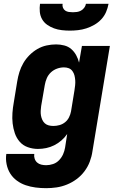

<svg xmlns="http://www.w3.org/2000/svg" viewBox="-20 -770 640 1003"><path d="M221 213Q193 213 166 209.5Q139 206 114 197.5Q89 189 68 173.5Q47 158 33.5 136.5Q20 115 14.5 88Q9 61 13 34H159Q157 47 161 59Q165 71 174 79Q183 87 195.5 90Q208 93 221 93Q239 93 257 87Q275 81 288.5 67Q302 53 309.5 36Q317 19 320 1L331 -70Q331 -70 331 -70Q331 -70 331 -70Q318 -51 300.5 -36Q283 -21 263 -11Q243 -1 221.5 3.5Q200 8 178 8Q151 8 125.5 -1Q100 -10 83 -29.5Q66 -49 57.5 -74Q49 -99 46 -125.5Q43 -152 45 -180Q47 -208 52 -235L70 -345Q74 -370 81.5 -394Q89 -418 102 -440.5Q115 -463 134 -482Q153 -501 175.5 -514Q198 -527 223 -532.5Q248 -538 273 -538Q295 -538 316 -532.5Q337 -527 352.5 -513.5Q368 -500 378 -481.5Q388 -463 393 -443L408 -530H554L463 20Q459 48 449 74.5Q439 101 421.5 124.5Q404 148 380.5 165.5Q357 183 330 194Q303 205 275.5 209Q248 213 221 213ZM259 -112Q275 -112 291 -116.5Q307 -121 320 -131.5Q333 -142 340.5 -157Q348 -172 351 -188L369 -298Q371 -311 372.5 -324.5Q374 -338 373 -351Q372 -364 369 -376Q366 -388 358.5 -398.5Q351 -409 339.5 -413.5Q328 -418 314 -418Q296 -418 278 -411.5Q260 -405 246 -392Q232 -379 224.5 -361.5Q217 -344 214 -326L195 -216Q193 -203 192.5 -190.5Q192 -178 194 -166.5Q196 -155 201 -144Q206 -133 214.5 -125.5Q223 -118 234.5 -115Q246 -112 259 -112ZM345 -610Q324 -610 302.5 -612.5Q281 -615 262 -622Q243 -629 226.5 -640.5Q210 -652 200 -669.5Q190 -687 188 -708Q186 -729 189 -750H307Q305 -739 309 -729.5Q313 -720 321 -714.5Q329 -709 339.5 -707.5Q350 -706 361 -706Q371 -706 382 -707.5Q393 -709 403 -714.5Q413 -720 420 -729.5Q427 -739 429 -750H547Q543 -728 534 -707Q525 -686 509 -669Q493 -652 473 -640.5Q453 -629 431.5 -622Q410 -615 388 -612.5Q366 -610 345 -610Z"/></svg>

Font: Iosevka Curly Heavy Extended
Style: Italic
Weight: 900
Width: 7
Italic angle: -9°
Monospace: yes
Designer: Belleve Invis
Foundry: Belleve Invis
Version: Version 11.1.0; ttfautohint (v1.8.3)